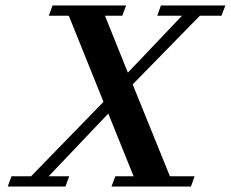

<svg xmlns="http://www.w3.org/2000/svg" viewBox="-20 -683 845 703"><path d="M8.3 0 22 -37.6H93.8L358.9 -310.1L231.9 -625.5H158.7L172.4 -663.1H441.9L427.7 -625.5H364.3L448.2 -417L646.5 -625.5H555.7L569.3 -663.1H805.2L791 -625.5H711.9L465.8 -374L602.1 -37.6H692.4L679.2 0H388.2L402.3 -37.6H469.2L376.5 -267.1L158.2 -37.6H233.4L219.7 0Z"/></svg>

Font: Elstob 8pt SemiBold
Style: Italic
Weight: 600
Italic angle: -20°
Designer: Peter S. Baker
Version: Version 1.015